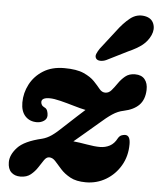

<svg xmlns="http://www.w3.org/2000/svg" viewBox="-53 -786 704 846"><g transform="rotate(5 298.5 -363.5)"><path d="M535.5 -170.5Q535.5 -117.5 511.2 -76Q487 -34.5 446.8 -10.5Q406.5 13.5 358 13.5Q315.5 13.5 289 -1Q262.5 -15.5 245.8 -34.2Q229 -53 216.2 -67.5Q203.5 -82 188 -82Q176 -82 166 -67.5Q156 -53 144 -34.2Q132 -15.5 114.2 -1Q96.5 13.5 68.5 13.5Q43 13.5 27.8 -1.2Q12.5 -16 12.5 -45.5Q12.5 -78 42.2 -110.5Q72 -143 149.5 -161Q171 -166.5 191.2 -180.5Q211.5 -194.5 243 -225Q273 -253 294 -272.2Q315 -291.5 329 -304Q305 -309 274.8 -318Q244.5 -327 215.5 -334.2Q186.5 -341.5 167.5 -341.5Q132 -341.5 132 -322Q132 -316 135.5 -309.8Q139 -303.5 148.5 -299Q157 -295.5 160.8 -285.5Q164.5 -275.5 164.5 -265Q164.5 -249.5 150.8 -240.5Q137 -231.5 120 -231.5Q88 -231.5 68.5 -252.5Q49 -273.5 49 -312.5Q49 -355 69 -393.2Q89 -431.5 127.2 -455.5Q165.5 -479.5 220 -479.5Q275 -479.5 306.2 -465.5Q337.5 -451.5 354.8 -433.2Q372 -415 383 -401.2Q394 -387.5 409 -387.5Q424.5 -387.5 436.2 -401.2Q448 -415 460.5 -433.2Q473 -451.5 490 -465.5Q507 -479.5 533 -479.5Q562 -479.5 576.2 -462Q590.5 -444.5 589.5 -415Q588 -372.5 564.8 -348.5Q541.5 -324.5 497 -315Q471.5 -310 447.5 -294Q423.5 -278 391 -249Q350 -214 325.8 -193.5Q301.5 -173 288 -161.5Q314 -159 348.2 -153Q382.5 -147 406 -147Q430.5 -147 450 -157.5Q469.5 -168 481.5 -191.5Q487.5 -202 495.8 -205.8Q504 -209.5 513 -209.5Q535.5 -209.5 535.5 -170.5ZM431 -659.5Q460 -699 489.2 -722Q518.5 -745 554 -738.5Q583.5 -733 593 -709Q602.5 -685 590.5 -658Q578.5 -631.5 556 -613.2Q533.5 -595 493 -577L401 -531Q387.5 -525 374.5 -525.5Q361.5 -526 356 -534Q350 -543 354.8 -554.5Q359.5 -566 368.5 -579Z"/></g></svg>

Font: Fraunces 9pt S100
Style: Bold Italic
Weight: 700
Italic angle: -16°
Version: Version 1.000; ttfautohint (v1.8.3)